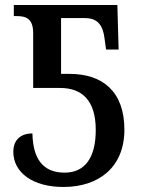

<svg xmlns="http://www.w3.org/2000/svg" viewBox="-20 -734 564 764"><path d="M232 10C375 10 475 -70 475 -218C475 -370 388 -440 257 -440H223V-662H318C373 -662 390 -628 396 -581L402 -537H452L447 -714H35V-670H45C83 -670 112 -661 112 -602V-384H219C305 -384 361 -336 361 -217C361 -105 317 -47 237 -47C151 -47 111 -102 109 -203C62 -203 33 -177 33 -130C33 -47 111 10 232 10Z"/></svg>

Font: Noto Serif SemiCondensed Medium
Style: Regular
Weight: 500
Width: 4
Designer: Monotype Design Team
Foundry: Monotype Imaging Inc.
Version: Version 2.014